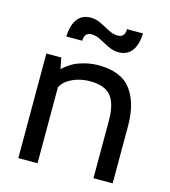

<svg xmlns="http://www.w3.org/2000/svg" viewBox="-105 -784 770 869"><g transform="rotate(15 279.5 -349.5)"><path d="M61 0V-490H131L149 -396L114 -411Q163.5 -466 210.8 -483Q258 -500 303 -500Q410.5 -500 456.8 -438Q503 -376 503 -270V0H413V-270Q413 -348 384 -384Q355 -420 285 -420Q235.5 -420 194.2 -398.2Q153 -376.5 140 -329L151 -384V0ZM374 -580Q349 -580 325.5 -591.8Q302 -603.5 280 -615.2Q258 -627 237 -627Q203 -627 203 -588H128Q130.5 -642 152 -670.5Q173.5 -699 214 -699Q239 -699 262.5 -687.2Q286 -675.5 308 -663.8Q330 -652 351 -652Q385 -652 385 -691H460Q458 -637 436.2 -608.5Q414.5 -580 374 -580Z"/></g></svg>

Font: Cabin Resolve
Style: Regular-Resolve
Weight: 400
Designer: Pablo Impallari
Foundry: Pablo Impallari. http://www.impallari.com Igino Marini. http://www.ikern.com
Version: Version 3.001